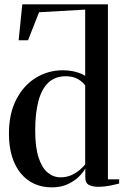

<svg xmlns="http://www.w3.org/2000/svg" viewBox="-20 -838 564 870"><path d="M214.5 11Q171.5 11 136.2 -4.8Q101 -20.5 75 -51.5Q49 -82.5 34.8 -127.8Q20.5 -173 20.5 -232.5Q20.5 -323 53.8 -387.2Q87 -451.5 142.5 -485.5Q198 -519.5 263.5 -519.5Q298 -519.5 325.8 -511.5Q353.5 -503.5 366 -494V-794.5L157 -782.5L107 -655.5H64.5L81 -818.5H469V-25.5H520V-6.5Q504 -2 477.8 3.2Q451.5 8.5 427 8.5Q399 8.5 382.8 -0.2Q366.5 -9 366.5 -33.5V-75Q359 -59.5 339 -39Q319 -18.5 287.8 -3.8Q256.5 11 214.5 11ZM254 -34.5Q281 -34.5 303 -44.2Q325 -54 341 -67.8Q357 -81.5 366 -93V-450.5Q356 -466 334 -479.2Q312 -492.5 277.5 -492.5Q231 -492.5 200.2 -464.5Q169.5 -436.5 154.5 -381.5Q139.5 -326.5 139.5 -246Q139.5 -171 154.8 -124.2Q170 -77.5 196 -56Q222 -34.5 254 -34.5Z"/></svg>

Font: Merriweather 144pt Medium
Style: Regular
Weight: 500
Version: Version 2.100